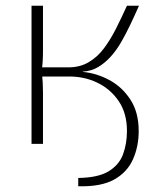

<svg xmlns="http://www.w3.org/2000/svg" viewBox="-20 -502 561 670"><path d="M253 148V119Q323 118 359.5 95.5Q396 73 409.5 36Q423 -1 423 -45Q423 -107 394 -149.5Q365 -192 318.5 -214Q272 -236 217 -235L219 -267Q259 -267 289.5 -285Q320 -303 342.5 -333Q365 -363 384.5 -401.5Q404 -440 423 -482H465Q450 -448 434.5 -415.5Q419 -383 402.5 -354.5Q386 -326 366 -304Q346 -282 322.5 -268Q299 -254 269 -252V-251Q316 -247 361 -223Q406 -199 435 -154.5Q464 -110 464 -45Q464 9 444 54Q424 99 378.5 124.5Q333 150 253 148ZM90 0V-482H130V-325Q130 -305 129 -288.5Q128 -272 125 -252Q128 -233 129 -215Q130 -197 130 -180V0ZM114 -235V-267H246V-235Z"/></svg>

Font: Exo 2 ExtraLight
Style: Regular
Weight: 250
Designer: Natanael Gama
Foundry: Natanael Gama
Version: Version 2.010